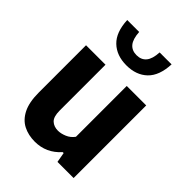

<svg xmlns="http://www.w3.org/2000/svg" viewBox="-231 -904 1022 1022"><g transform="rotate(45 280.0 -393.0)"><path d="M221 9.5Q172.5 9.5 134.2 -10Q96 -29.5 73.8 -73.5Q51.5 -117.5 51.5 -191.5V-546.5H198V-202Q198 -155 217.2 -137Q236.5 -119 267 -119Q289.5 -119 315.2 -129.8Q341 -140.5 358 -164V-546.5H504.5V0H383L373 -56.5H366Q307.5 9.5 221 9.5ZM279 -622.5Q205 -622.5 160.2 -665.5Q115.5 -708.5 111.5 -796.5H201.5Q204.5 -746 224 -722.5Q243.5 -699 279 -699Q314 -699 333.5 -722.5Q353 -746 355.5 -796.5H445.5Q441.5 -708 397 -665.2Q352.5 -622.5 279 -622.5Z"/></g></svg>

Font: Encode Sans Semi Condensed
Style: Bold
Weight: 700
Width: 4
Designer: Multiple Designers
Foundry: Impallari Type
Version: Version 3.000; ttfautohint (v1.8.3) -l 8 -r 50 -G 200 -x 14 